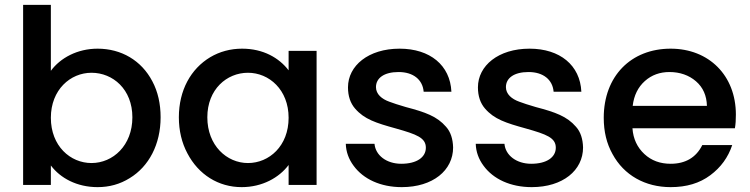

<svg xmlns="http://www.w3.org/2000/svg" viewBox="-20 -760 3081 789"><path d="M189 0V-80C228 -28 296 9 381 9C429 9 473 -3 513 -28C592 -76 640 -167 640 -278C640 -333 629 -383 606 -426C561 -512 478 -560 381 -560C298 -560 228 -522 189 -469V-740H75V0ZM189 -276C189 -391 269 -461 356 -461C444 -461 524 -393 524 -278C524 -162 444 -90 356 -90C269 -90 189 -160 189 -276Z M715 -278C715 -223 727 -173 750 -130C796 -42 878 9 973 9C1058 9 1127 -30 1166 -82V0H1281V-551H1166V-471C1127 -522 1062 -560 975 -560C927 -560 883 -548 844 -525C764 -477 715 -389 715 -278ZM832 -278C832 -393 912 -461 999 -461C1086 -461 1166 -391 1166 -276C1166 -160 1086 -90 999 -90C912 -90 832 -162 832 -278Z M1433 -79C1473 -24 1544 9 1631 9C1759 9 1842 -60 1842 -154C1841 -189 1832 -218 1813 -239C1776 -282 1728 -299 1648 -320C1618 -329 1595 -336 1580 -342C1549 -353 1525 -373 1525 -402C1525 -439 1558 -464 1618 -464C1679 -464 1717 -432 1721 -383H1835C1830 -492 1747 -560 1622 -560C1494 -560 1410 -490 1410 -401C1410 -365 1420 -336 1439 -314C1477 -270 1524 -255 1607 -232C1692 -208 1730 -194 1730 -153C1730 -114 1693 -87 1629 -87C1568 -87 1523 -122 1519 -169H1401C1402 -136 1413 -106 1433 -79Z M1967 -79C2007 -24 2078 9 2165 9C2293 9 2376 -60 2376 -154C2375 -189 2366 -218 2347 -239C2310 -282 2262 -299 2182 -320C2152 -329 2129 -336 2114 -342C2083 -353 2059 -373 2059 -402C2059 -439 2092 -464 2152 -464C2213 -464 2251 -432 2255 -383H2369C2364 -492 2281 -560 2156 -560C2028 -560 1944 -490 1944 -401C1944 -365 1954 -336 1973 -314C2011 -270 2058 -255 2141 -232C2226 -208 2264 -194 2264 -153C2264 -114 2227 -87 2163 -87C2102 -87 2057 -122 2053 -169H1935C1936 -136 1947 -106 1967 -79Z M2497 -127C2544 -40 2631 9 2736 9C2801 9 2855 -7 2899 -40C2942 -72 2972 -113 2989 -164H2866C2841 -113 2797 -87 2736 -87C2693 -87 2657 -100 2628 -127C2599 -154 2582 -189 2579 -233H3000C3003 -250 3004 -268 3004 -289C3004 -450 2893 -560 2736 -560C2573 -560 2461 -447 2461 -276C2461 -219 2473 -170 2497 -127ZM2630 -427C2658 -452 2692 -464 2731 -464C2774 -464 2811 -451 2840 -426C2869 -401 2884 -367 2885 -325H2580C2585 -368 2602 -402 2630 -427Z"/></svg>

Font: Poppins Medium
Style: Regular
Weight: 500
Designer: Ninad Kale (Devanagari), Jonny Pinhorn (Latin)
Foundry: Indian Type Foundry
Version: 4.004